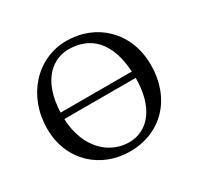

<svg xmlns="http://www.w3.org/2000/svg" viewBox="-145 -826 1030 1004"><g transform="rotate(-30 370.5 -324.0)"><path d="M689 -329C689 -527 548 -658 368 -658C189 -658 52 -506 52 -310C52 -113 197 10 369 10C560 10 689 -129 689 -329ZM586 -309C586 -131 503 -34 389 -34C273 -34 162 -129 155 -309ZM585 -348H155C162 -542 262 -614 355 -614C487 -614 574 -530 585 -348Z"/></g></svg>

Font: Libertinus Sans
Style: Regular
Weight: 400
Designer: Philipp H. Poll, Khaled Hosny
Foundry: Caleb Maclennan
Version: Version 7.050;RELEASE